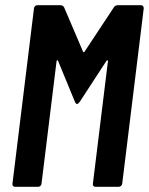

<svg xmlns="http://www.w3.org/2000/svg" viewBox="-20 -720 574 740"><path d="M419 -692 306 -521C303 -518 301 -518 300 -521L227 -692C224 -697 219 -700 213 -700H124C117 -700 112 -695 111 -688L28 -12C27 -5 31 0 38 0H127C134 0 139 -5 140 -12L198 -484C199 -489 203 -489 204 -485L269 -327C271 -322 275 -319 277 -319C279 -319 283 -322 287 -327L390 -485C393 -489 397 -489 396 -484L338 -12C337 -5 341 0 348 0H437C444 0 450 -5 451 -12L534 -688C534 -695 530 -700 523 -700H434C428 -700 422 -697 419 -692Z"/></svg>

Font: Barlow Condensed SemiBold
Style: Italic
Weight: 600
Width: 3
Italic angle: -7°
Designer: Jeremy Tribby
Foundry: Tribby Type
Version: Version 1.422;hotconv 1.0.109;makeotfexe 2.5.65596